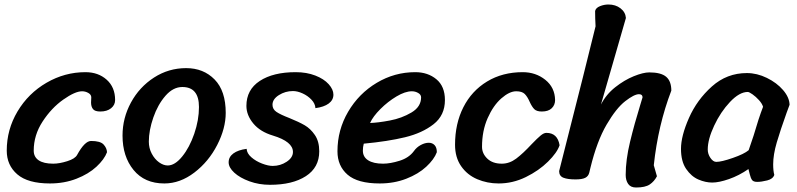

<svg xmlns="http://www.w3.org/2000/svg" viewBox="-20 -795 3546 854"><path d="M202 21Q104 21 57 -19.5Q10 -60 10 -125Q10 -219 58 -299.5Q106 -380 187 -427Q268 -474 360 -474Q417 -474 454.5 -440.5Q492 -407 492 -350Q492 -328 474 -313.5Q456 -299 426 -299Q402 -299 393.5 -310Q385 -321 385 -339L386 -362Q386 -374 373 -381.5Q360 -389 345 -389Q314 -389 261.5 -352Q209 -315 169.5 -254.5Q130 -194 130 -125Q130 -97 152 -82Q174 -67 217 -67Q244 -67 279 -78Q314 -89 323 -106Q357 -168 385 -168Q426 -168 440.5 -152.5Q455 -137 456 -118Q444 -86 409 -53.5Q374 -21 320 0Q266 21 202 21Z M525 -192Q525 -270 562.5 -339Q600 -408 665 -450Q730 -492 808 -492Q885 -492 934.5 -441.5Q984 -391 984 -293Q984 -224 946 -150Q908 -76 844.5 -27.5Q781 21 711 21Q623 21 574 -39Q525 -99 525 -192ZM865 -319Q865 -408 791 -408Q750 -408 716 -369Q682 -330 662 -272.5Q642 -215 642 -165Q642 -136 655 -111.5Q668 -87 687.5 -73Q707 -59 726 -59Q758 -59 790.5 -99Q823 -139 844 -200Q865 -261 865 -319Z M1267 -270Q1309 -253 1335 -238Q1361 -223 1380.5 -194.5Q1400 -166 1400 -122Q1400 -50 1340.5 -11.5Q1281 27 1181 27Q1132 27 1089.5 11.5Q1047 -4 1022 -27Q997 -50 997 -73Q997 -97 1018 -112.5Q1039 -128 1077 -133Q1078 -113 1098 -95.5Q1118 -78 1145.5 -67.5Q1173 -57 1193 -57Q1227 -57 1255 -75.5Q1283 -94 1283 -119Q1283 -165 1194 -192Q1137 -209 1106.5 -246Q1076 -283 1076 -324Q1076 -396 1135.5 -435Q1195 -474 1295 -474Q1344 -474 1382.5 -459Q1421 -444 1442 -420.5Q1463 -397 1463 -374Q1463 -350 1442 -334.5Q1421 -319 1383 -314Q1382 -334 1365.5 -351.5Q1349 -369 1326 -379.5Q1303 -390 1283 -390Q1249 -390 1220.5 -372Q1192 -354 1192 -329Q1192 -309 1210 -297Q1228 -285 1267 -270Z M1481 -122Q1481 -217 1528.5 -298Q1576 -379 1655.5 -426.5Q1735 -474 1827 -474Q1883 -474 1921 -442.5Q1959 -411 1959 -350Q1959 -282 1908.5 -242.5Q1858 -203 1781.5 -184.5Q1705 -166 1598 -156Q1594 -141 1594 -125Q1594 -97 1617.5 -82Q1641 -67 1684 -67Q1716 -67 1757.5 -80Q1799 -93 1821 -123Q1833 -140 1851.5 -150Q1870 -160 1887 -160Q1903 -160 1913 -149.5Q1923 -139 1923 -118Q1911 -86 1876 -53.5Q1841 -21 1787 0Q1733 21 1669 21Q1571 21 1526 -18Q1481 -57 1481 -122ZM1853 -362Q1853 -374 1840 -381.5Q1827 -389 1812 -389Q1782 -389 1743.5 -366Q1705 -343 1672 -310Q1639 -277 1626 -248Q1661 -249 1714 -259Q1767 -269 1810 -294.5Q1853 -320 1853 -362Z M2198 21Q2147 21 2102.5 2Q2058 -17 2031 -56Q2004 -95 2004 -151Q2004 -245 2041 -318Q2078 -391 2146.5 -432.5Q2215 -474 2305 -474Q2363 -474 2405.5 -440Q2448 -406 2449 -350Q2449 -328 2434 -313.5Q2419 -299 2390 -299Q2367 -299 2356.5 -309.5Q2346 -320 2336 -342Q2326 -365 2314 -377Q2302 -389 2276 -389Q2246 -389 2210 -357.5Q2174 -326 2149 -269.5Q2124 -213 2124 -142Q2124 -112 2147.5 -89.5Q2171 -67 2212 -67Q2246 -67 2276 -89.5Q2306 -112 2345 -154Q2370 -180 2384.5 -192Q2399 -204 2410 -204Q2460 -204 2469 -149Q2458 -116 2417.5 -76Q2377 -36 2319 -7.5Q2261 21 2198 21Z M2868 -473Q2920 -473 2943 -453.5Q2966 -434 2966 -392Q2907 -238 2888 -60L2902 -11Q2890 12 2870 25.5Q2850 39 2809 39Q2785 39 2774 23Q2763 7 2763 -17Q2763 -84 2782.5 -164.5Q2802 -245 2828 -329Q2838 -361 2838 -362Q2838 -376 2822 -376Q2801 -376 2761 -345Q2721 -314 2678 -240.5Q2635 -167 2606 -48Q2605 -43 2601 -27Q2597 -11 2583 -4Q2569 3 2540 3Q2505 3 2486 -4.5Q2467 -12 2467 -34Q2598 -549 2629 -678Q2628 -691 2627.5 -712.5Q2627 -734 2627 -746Q2630 -760 2648.5 -767.5Q2667 -775 2686 -775Q2718 -775 2740 -758Q2762 -741 2764 -715L2653 -330Q2676 -375 2716.5 -407Q2757 -439 2799 -456Q2841 -473 2868 -473Z M3348 14Q3331 14 3325 5.5Q3319 -3 3315 -19.5Q3311 -36 3309 -43Q3267 -14 3222.5 1.5Q3178 17 3148 17Q3118 17 3086.5 3.5Q3055 -10 3032 -43.5Q3009 -77 3009 -133Q3009 -190 3044.5 -270.5Q3080 -351 3146.5 -410.5Q3213 -470 3302 -470Q3347 -470 3391 -448.5Q3435 -427 3463 -394.5Q3491 -362 3492 -329L3479 -294Q3451 -216 3435 -161.5Q3419 -107 3419 -64Q3419 -35 3424 -17Q3418 1 3392.5 7.5Q3367 14 3348 14ZM3332 -192Q3354 -268 3374 -320Q3370 -334 3356 -349.5Q3342 -365 3327 -375.5Q3312 -386 3306 -386Q3269 -386 3227 -341.5Q3185 -297 3156.5 -236Q3128 -175 3128 -130Q3128 -110 3140 -92.5Q3152 -75 3166 -75Q3189 -75 3239.5 -92.5Q3290 -110 3310 -127Q3319 -152 3332 -192Z"/></svg>

Font: Sriracha
Style: Regular
Weight: 400
Designer: Suppakit Chalermlarp
Version: Version 1.002g